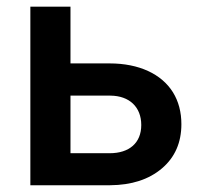

<svg xmlns="http://www.w3.org/2000/svg" viewBox="-20 -548 591 568"><path d="M188.5 -528.3H69.8V0H305.7C369.6 -0.5 420.4 -17.1 459 -49.8C497.6 -82.5 516.6 -126.5 516.6 -180.7C516.6 -216.3 508.3 -248 491.7 -274.9C458 -329.1 391.1 -360.4 304.7 -360.4H188.5ZM306.6 -265.1C362.8 -264.6 397.9 -231.4 397.9 -178.2C397.9 -125 362.3 -94.7 304.2 -94.7H188.5V-265.1Z"/></svg>

Font: Roboto Medium
Style: Regular
Weight: 500
Designer: Google
Version: Version 2.137; 2017